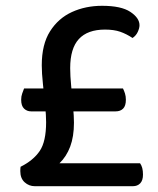

<svg xmlns="http://www.w3.org/2000/svg" viewBox="-20 -642 544 662"><path d="M379 -258H87Q73 -258 63 -267.5Q53 -277 53 -298Q53 -310 56.5 -319.5Q60 -329 63 -337H404Q408 -329 411 -319.5Q414 -310 414 -298Q414 -277 404.5 -267.5Q395 -258 379 -258ZM139 -221Q139 -244 135.5 -279.5Q132 -315 128 -352.5Q124 -390 124 -417Q124 -489 152.5 -534Q181 -579 228 -600.5Q275 -622 332 -622Q398 -622 429.5 -601Q461 -580 461 -555Q461 -545 455 -532Q449 -519 437 -511Q416 -525 394.5 -532.5Q373 -540 342 -540Q282 -540 252 -507.5Q222 -475 222 -407Q222 -381 225.5 -344.5Q229 -308 232 -274Q235 -240 235 -219Q235 -171 222 -136.5Q209 -102 185 -79H463Q468 -72 470.5 -62.5Q473 -53 473 -40Q473 -20 463.5 -10Q454 0 438 0H100Q80 0 65 -13.5Q50 -27 50 -52Q50 -61 51 -67Q95 -89 117 -121.5Q139 -154 139 -221Z"/></svg>

Font: Baloo Tamma 2 Medium
Style: Regular
Weight: 500
Designer: Divya Kowshik, Shuchita Grover and Ek Type
Foundry: Ek Type
Version: Version 1.700